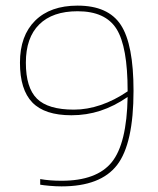

<svg xmlns="http://www.w3.org/2000/svg" viewBox="-20 -657 563 683"><path d="M256 -637Q365 -637 410 -568Q455 -499 455 -334Q455 -146 396.5 -70Q338 6 199 6Q179 6 156.5 4Q134 2 123 0V-20Q140 -17 159 -15.5Q178 -14 199 -14Q324 -14 377.5 -80Q431 -146 434 -312Q386 -279 337 -263Q288 -247 234 -247Q139 -247 95 -292.5Q51 -338 51 -434Q51 -530 105 -583.5Q159 -637 256 -637ZM256 -617Q167 -617 119.5 -570Q72 -523 72 -434Q72 -345 111.5 -306Q151 -267 243 -267Q290 -267 338.5 -283.5Q387 -300 434 -332V-334Q434 -491 394.5 -554Q355 -617 256 -617Z"/></svg>

Font: Blinker Thin
Style: Regular
Weight: 100
Designer: Juergen Huber
Foundry: supertype
Version: Version 1.017;hotconv 1.0.117;makeotfexe 2.5.65602